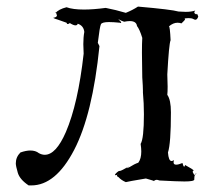

<svg xmlns="http://www.w3.org/2000/svg" viewBox="-20 -543 662 583"><path d="M75 20Q149 20 205 -87.5Q261 -195 282 -403L277 -413Q283 -463 286.5 -469.5Q290 -476 311 -476Q324 -476 344 -474L347 -473Q348 -473 348 -474Q348 -477 339 -485Q350 -479 357 -477Q367 -479 374 -479Q394 -479 396 -464Q404 -454 412 -428Q411 -413 411 -383L412 -308Q414 -280 414 -268V-262Q417 -229 417 -196Q417 -122 407 -106Q409 -93 409 -83Q409 -61 400 -49Q388 -45 374 -36L365 -32V-33L372 -38Q348 -24 344 -24H342Q340 -24 334.5 -19Q329 -14 329 -12Q329 -11 331 -11Q334 -11 341 -14Q335 -12 335 -10Q335 -7 340 -5Q348 4 362 10Q369 8 423 -1Q448 6 448 7H447Q451 3 456 3Q459 3 464 5Q519 8 540 8Q570 8 570 2V-1Q570 -14 577 -18Q574 -12 571 -12Q569 -12 566 -19L565 -21Q565 -24 568 -25Q568 -28 542 -42Q541 -37 539 -37Q537 -37 534 -48Q522 -43 515 -43Q507 -43 507 -50L508 -57Q504 -54 501 -54Q492 -54 490 -80Q499 -107 499 -202Q499 -240 488 -255Q489 -264 489 -280L488 -317Q493 -409 498 -421Q496 -463 493 -463Q506 -474 519 -474Q525 -474 531 -472Q542 -482 542 -485Q542 -487 539 -487L552 -488Q562 -488 566.5 -485.5Q571 -483 573 -483Q579 -483 582 -493Q579 -501 578 -501Q577 -501 576 -499Q570 -502 570 -505Q570 -508 573 -511Q561 -507 544 -507L522 -508Q502 -514 399 -523Q382 -512 362 -504Q332 -513 301 -519Q263 -514 235 -514Q201 -514 182 -521Q158 -515 148 -503Q148 -506 149 -506Q150 -506 153 -496Q152 -490 141 -489L146 -488L142 -487H144Q146 -487 182 -474Q183 -470 186 -470Q188 -470 192 -473Q203 -466 209 -466Q215 -466 216 -471Q234 -465 236 -446Q233 -430 233 -409L234 -380Q217 -228 180 -142Q150 -73 116 -73Q107 -73 98 -78Q88 -86 72 -86Q59 -86 42 -80Q28 -66 28 -47Q28 -39 34 -18.5Q40 2 67 20Z"/></svg>

Font: Xiaobo Songti 小帛宋体
Style: Regular
Weight: 400
Version: Version 1.501;March 17, 2024;FontCreator 14.0.0.2814 64-bit